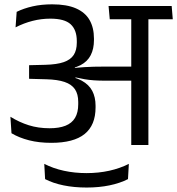

<svg xmlns="http://www.w3.org/2000/svg" viewBox="-20 -660 806 874"><path d="M766.5 -572.4 761.5 -632.6H474.2L479.6 -572.4ZM577.5 0H655.5V-594.8H577.5ZM27.4 -128.5 32.3 -53.5Q67.2 -32.8 112.4 -21.3Q157.5 -9.8 213.5 -9.8Q315.5 -9.8 365.3 -50Q415 -90.3 415 -171V-178.8Q415 -217.6 400 -246.2Q385.1 -274.7 352.3 -292.7Q319.5 -310.7 265.8 -318L265 -344.4Q315.2 -346.9 346.8 -363.5Q378.3 -380 393 -408.9Q407.7 -437.7 407.7 -477.4V-484.4Q407.7 -533.7 387.9 -568.5Q368.1 -603.3 326 -621.8Q283.9 -640.3 217.5 -640.3Q168.9 -640.3 128.5 -631.1Q88 -621.9 55.9 -606.1L50.8 -535.5Q89 -555 128.4 -565Q167.9 -575.1 209.3 -575.1Q274 -575.1 301.8 -549.4Q329.6 -523.6 329.6 -473.3V-465.7Q329.6 -431.6 315.5 -409.8Q301.4 -388.1 270.1 -377.2Q238.8 -366.4 186.6 -365L112.4 -363.2V-301.3L191.1 -299.1Q241.9 -297.8 274 -286.9Q306.2 -276 321.2 -253.7Q336.1 -231.4 336.1 -196.2V-185.7Q336.1 -147.6 321.6 -123.4Q307.1 -99.2 278.1 -87.7Q249 -76.2 205.9 -76.2Q154.3 -76.2 110.9 -89.9Q67.6 -103.5 27.4 -128.5ZM260.2 -351.1V-311.1L321.8 -298.3L323.8 -307.7Q345.9 -302.6 365.6 -299.3Q385.3 -295.9 408.1 -294.3Q430.8 -292.7 461.3 -292.7H606.2V-356.9H459.8Q429.1 -356.9 406.7 -356.3Q384.2 -355.7 364.1 -354.4Q344.1 -353.2 320.9 -351L320.1 -358ZM374.4 193.7Q430.8 193.7 478.4 183.8Q526.1 174 562.6 155.3L566.5 85.9Q525.7 106.6 477 117.3Q428.4 128 374 128Q319.5 128 270.7 117.3Q221.8 106.6 181.5 85.9L185.3 155.3Q221.3 174 269.2 183.8Q317.1 193.7 374.4 193.7Z"/></svg>

Font: Anek Devanagari Medium
Style: Regular
Weight: 500
Designer: Kailash Malviya (Devanagari) & Yesha Goshar (Latin)
Foundry: Ek Type
Version: Version 1.003